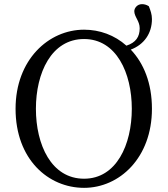

<svg xmlns="http://www.w3.org/2000/svg" viewBox="-20 -889 809 925"><path d="M385 -28C227 -28 153 -192 153 -365C153 -537 227 -701 385 -701C541 -701 615 -537 615 -365C615 -192 541 -28 385 -28ZM712 -797C712 -820 705 -839 697 -859C685 -867 673 -869 664 -869C641 -869 627 -850 627 -835C627 -808 653 -788 653 -753C653 -712 635 -684 589 -669C532 -720 460 -746 385 -746C214 -746 55 -601 55 -365C55 -121 213 16 385 16C555 16 712 -128 712 -365C712 -489 672 -585 610 -650C674 -674 712 -728 712 -797Z"/></svg>

Font: Noto Serif CJK JP
Style: Regular
Weight: 400
Designer: Ryoko NISHIZUKA 西塚涼子 (kana & ideographs); Frank Grießhammer (Latin, Greek & Cyrillic); Wenlong ZHANG 张文龙 (bopomofo); San
Foundry: Adobe Systems Incorporated
Version: Version 1.000;PS 1;hotconv 16.6.53;makeotf.lib2.5.65590